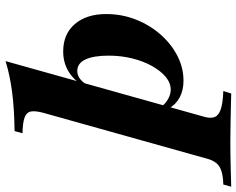

<svg xmlns="http://www.w3.org/2000/svg" viewBox="-214 -580 867 704"><g transform="rotate(-90 220.0 -227.5)"><path d="M-112.1 186.3 -104 157.3Q-72.6 156.5 -53.6 150Q-34.7 143.5 -25 131Q-15.3 118.5 -10.5 101.6L158.1 -500Q166.9 -531.5 163.7 -548Q160.5 -564.5 141.5 -571.4Q122.6 -578.2 83.9 -579L91.9 -608.1Q171 -608.9 233.5 -616.9Q296 -625 348.4 -641.1L143.5 90.3Q137.9 111.3 143.5 125.8Q149.2 140.3 171.8 148Q194.4 155.6 238.7 157.3L229.8 186.3Q209.7 185.5 181.5 185.1Q153.2 184.7 121 183.9Q88.7 183.1 56.5 183.1Q8.1 183.1 -37.5 184.3Q-83.1 185.5 -112.1 186.3ZM276.6 11.3Q241.1 11.3 214.9 -2.8Q188.7 -16.9 175 -42.7L183.9 -66.9Q194.4 -53.2 210.9 -44.4Q227.4 -35.5 243.5 -35.5Q268.5 -35.5 290.7 -54Q312.9 -72.6 330.6 -104.4Q348.4 -136.3 358.5 -177.4Q368.5 -218.5 368.5 -262.9Q368.5 -318.5 354.4 -348.4Q340.3 -378.2 312.1 -378.2Q296 -378.2 281.9 -366.9Q267.7 -355.6 258.1 -334.7L258.9 -358.9Q281.5 -393.5 312.9 -411.7Q344.4 -429.8 383.9 -429.8Q447.6 -429.8 484.3 -387.1Q521 -344.4 521 -271.8Q521 -215.3 501.2 -164.5Q481.5 -113.7 447.2 -74.2Q412.9 -34.7 369 -11.7Q325 11.3 276.6 11.3Z"/></g></svg>

Font: Playfair 5pt SemiExpanded Light Black
Style: Italic
Weight: 900
Italic angle: -15.6°
Version: Version 2.001;gftools[0.9.30]